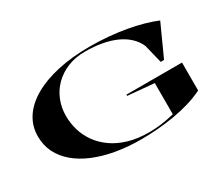

<svg xmlns="http://www.w3.org/2000/svg" viewBox="-126 -1021 1532 1334"><g transform="rotate(-30 640.0 -354.0)"><path d="M742 -296V-306H1188V-82Q1136 -56 1074.5 -37.5Q1013 -19 946 -7.5Q879 4 810.5 9.5Q742 15 678 15Q570 15 476 -1.5Q382 -18 306.5 -49.5Q231 -81 176.5 -127Q122 -173 93 -231.5Q64 -290 64 -362Q64 -444 107.5 -510.5Q151 -577 233 -624.5Q315 -672 430 -697.5Q545 -723 687 -723Q765 -723 838.5 -716.5Q912 -710 978.5 -698Q1045 -686 1101.5 -670Q1158 -654 1203 -635L1089 -384H1062L1026 -532Q1007 -576 971 -609.5Q935 -643 885.5 -665Q836 -687 774.5 -698Q713 -709 642 -709Q563 -709 501 -683.5Q439 -658 394.5 -613.5Q350 -569 327 -510.5Q304 -452 304 -387Q304 -329 320.5 -273Q337 -217 371.5 -168Q406 -119 459.5 -81Q513 -43 585.5 -21.5Q658 0 751 0Q796 0 847 -6.5Q898 -13 953 -27V-277Z"/></g></svg>

Font: Kalnia Expanded
Style: Regular
Weight: 400
Width: 7
Designer: Frida Medrano
Foundry: Frida Medrano
Version: Version 1.105